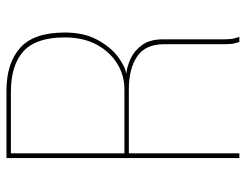

<svg xmlns="http://www.w3.org/2000/svg" viewBox="-105 -673 778 608"><g transform="rotate(-90 284.0 -369.0)"><path d="M87.5 0V-737.5H301Q388 -737.5 436.5 -694.2Q485 -651 485 -553Q485 -492 462 -449.8Q439 -407.5 408.2 -384.5Q377.5 -361.5 354 -358Q377.5 -356 403 -344Q428.5 -332 446 -307.2Q463.5 -282.5 463.5 -241.5Q463.5 -194.5 463.5 -143.5Q463.5 -92.5 463.5 -45.5Q463.5 -27 466.8 -14.8Q470 -2.5 471.5 0H455.5Q454 -2.5 451 -14.5Q448 -26.5 448 -45.5Q448 -91.5 448 -142Q448 -192.5 448 -238Q448 -298 408.8 -324Q369.5 -350 306 -350H95.5L102.5 -357V0ZM102.5 -357 95.5 -364H306Q349.5 -364 386.8 -387Q424 -410 446.8 -452.2Q469.5 -494.5 469.5 -553Q469.5 -643.5 425.8 -683.5Q382 -723.5 297.5 -723.5H95.5L102.5 -730.5Z"/></g></svg>

Font: Epilogue Thin
Style: Regular
Weight: 250
Designer: Tyler Finck
Foundry: Etcetera Type Co
Version: Version 2.111